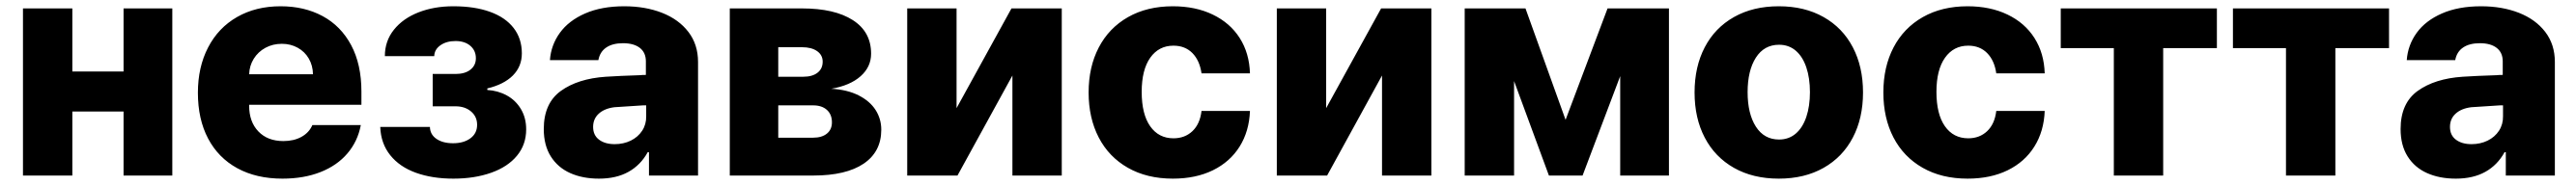

<svg xmlns="http://www.w3.org/2000/svg" viewBox="-20 -557 8155 587"><path d="M209 -330.1H371.1V-530.3H525.4V0H371.1V-203.1H209V0H52.7V-530.3H209Z M606.4 -262.7Q606.4 -344.2 638.7 -406.5Q670.9 -468.8 730.2 -502.9Q789.6 -537.1 868.2 -537.1Q943.4 -537.1 1001.2 -505.9Q1059.1 -474.6 1091.6 -413.6Q1124 -352.5 1124 -266.6V-224.6H768.6V-221.7Q768.6 -170.4 797.9 -139.9Q827.1 -109.4 877 -109.4Q910.2 -109.4 934.3 -122.8Q958.5 -136.2 968.8 -160.2H1122.1Q1112.3 -108.4 1079.6 -70.1Q1046.9 -31.7 994.4 -11Q941.9 9.8 874 9.8Q791.5 9.8 731.2 -23.2Q670.9 -56.2 638.7 -117.4Q606.4 -178.7 606.4 -262.7ZM970.7 -321.3Q970.2 -349.1 957.5 -371.1Q944.8 -393.1 922.4 -405.5Q899.9 -418 872.1 -418Q843.3 -418 820.1 -405.3Q796.9 -392.6 783.2 -370.6Q769.5 -348.6 768.6 -321.3Z M1414.1 -102.5Q1447.8 -102.5 1469 -118.2Q1490.2 -133.8 1490.2 -161.1Q1490.2 -187 1470.9 -203.4Q1451.7 -219.7 1421.9 -219.7H1349.6V-322.3H1421.9Q1451.7 -322.3 1469 -335.9Q1486.3 -349.6 1486.3 -372.1Q1486.3 -396.5 1468.8 -411.6Q1451.2 -426.8 1421.9 -426.8Q1393.1 -426.8 1374 -413.3Q1355 -399.9 1354.5 -378.9H1198.2Q1198.2 -426.8 1226.8 -462.6Q1255.4 -498.5 1304.7 -517.8Q1354 -537.1 1415 -537.1Q1482.4 -537.1 1531 -519.5Q1579.6 -502 1605.7 -468.3Q1631.8 -434.6 1631.8 -387.7Q1631.8 -346.2 1603.5 -317.6Q1575.2 -289.1 1522.5 -276.4V-271.5Q1556.2 -269.5 1584.2 -254.2Q1612.3 -238.8 1628.9 -210.9Q1645.5 -183.1 1645.5 -146.5Q1645.5 -98.1 1616.2 -62.7Q1586.9 -27.3 1534.4 -8.8Q1481.9 9.8 1415 9.8Q1348.1 9.8 1296.6 -8.8Q1245.1 -27.3 1215.3 -64.5Q1185.5 -101.6 1183.6 -154.3H1340.8Q1341.3 -130.4 1361.3 -116.5Q1381.3 -102.5 1414.1 -102.5Z M1897.5 -313.5Q1941.4 -316.4 2004.9 -318.4Q2012.7 -319.3 2024.4 -319.3V-362.3Q2024.4 -390.1 2005.4 -405Q1986.3 -419.9 1952.1 -419.9Q1918.9 -419.9 1898.9 -406.2Q1878.9 -392.6 1874 -366.2H1720.7Q1724.1 -414.1 1752.2 -452.9Q1780.3 -491.7 1832.3 -514.4Q1884.3 -537.1 1956.1 -537.1Q2022.5 -537.1 2075.4 -516.4Q2128.4 -495.6 2158.9 -455.8Q2189.5 -416 2189.5 -360.4V0H2034.2V-74.2H2030.3Q2007.8 -33.2 1969.2 -11.7Q1930.7 9.8 1876 9.8Q1824.2 9.8 1784.9 -7.8Q1745.6 -25.4 1723.4 -60.8Q1701.2 -96.2 1701.2 -147.5Q1701.2 -229.5 1755.4 -268.6Q1809.6 -307.6 1897.5 -313.5ZM1925.8 -99.6Q1953.6 -99.6 1976.6 -110.8Q1999.5 -122.1 2012.7 -142.3Q2025.9 -162.6 2025.4 -188.5V-222.7H2015.6L1924.8 -216.8Q1893.6 -212.9 1875.5 -196.5Q1857.4 -180.2 1857.4 -154.3Q1857.4 -127.9 1876.2 -113.8Q1895 -99.6 1925.8 -99.6Z M2290 -530.3H2518.6Q2621.6 -530.3 2679.4 -493.2Q2737.3 -456.1 2737.3 -386.7Q2737.3 -344.7 2704.1 -315.2Q2670.9 -285.6 2611.3 -275.4Q2662.1 -272.5 2697.8 -254.4Q2733.4 -236.3 2751.5 -208Q2769.5 -179.7 2769.5 -145.5Q2769.5 -75.7 2713.9 -37.8Q2658.2 0 2553.7 0H2290ZM2613.3 -168.9Q2613.3 -193.8 2597.4 -208.3Q2581.5 -222.7 2553.7 -222.7H2443.4V-120.1H2553.7Q2581.5 -120.1 2597.4 -133.1Q2613.3 -146 2613.3 -168.9ZM2584 -361.3Q2584 -382.3 2566.4 -394.8Q2548.8 -407.2 2518.6 -407.2H2443.4V-313.5H2522.5Q2551.3 -313.5 2567.6 -326.2Q2584 -338.9 2584 -361.3Z M3181.6 -530.3H3340.8V0H3184.6V-317.4L3010.7 0H2851.6V-530.3H3007.8V-213.9Z M3425.8 -263.7Q3425.8 -344.7 3458 -406.5Q3490.2 -468.3 3550.5 -502.7Q3610.8 -537.1 3692.4 -537.1Q3764.2 -537.1 3818.8 -510.7Q3873.5 -484.4 3904.1 -436.3Q3934.6 -388.2 3936.5 -324.2H3783.2Q3777.3 -365.2 3754.2 -388.7Q3731 -412.1 3694.3 -412.1Q3647.9 -412.1 3620.8 -373.8Q3593.8 -335.4 3593.8 -265.6Q3593.8 -194.8 3620.6 -156.5Q3647.5 -118.2 3694.3 -118.2Q3730.5 -118.2 3754.4 -140.9Q3778.3 -163.6 3783.2 -205.1H3936.5Q3934.1 -140.6 3903.8 -92Q3873.5 -43.5 3819.3 -16.8Q3765.1 9.8 3692.4 9.8Q3610.4 9.8 3550 -24.7Q3489.7 -59.1 3457.8 -120.8Q3425.8 -182.6 3425.8 -263.7Z M4351.6 -530.3H4510.7V0H4354.5V-317.4L4180.7 0H4021.5V-530.3H4177.7V-213.9Z M5068.4 -530.3H5262.7V0H5108.4V-315.4L4989.3 0H4882.8L4772.5 -299.8V0H4616.2V-530.3H4808.6L4935.5 -176.8Z M5343.8 -263.7Q5343.8 -345.2 5376 -407Q5408.2 -468.8 5468.5 -502.9Q5528.8 -537.1 5610.4 -537.1Q5691.9 -537.1 5752.2 -502.9Q5812.5 -468.8 5844.7 -407Q5877 -345.2 5877 -263.7Q5877 -182.1 5844.7 -120.4Q5812.5 -58.6 5752.2 -24.4Q5691.9 9.8 5610.4 9.8Q5528.8 9.8 5468.5 -24.4Q5408.2 -58.6 5376 -120.4Q5343.8 -182.1 5343.8 -263.7ZM5709 -264.6Q5709 -309.1 5697.5 -343.3Q5686 -377.4 5664.1 -396.2Q5642.1 -415 5611.3 -415Q5564 -415 5537.8 -374Q5511.7 -333 5511.7 -264.6Q5511.7 -196.3 5537.8 -155.3Q5564 -114.3 5611.3 -114.3Q5642.1 -114.3 5664.1 -133.1Q5686 -151.9 5697.5 -186Q5709 -220.2 5709 -264.6Z M5941.4 -263.7Q5941.4 -344.7 5973.6 -406.5Q6005.9 -468.3 6066.2 -502.7Q6126.5 -537.1 6208 -537.1Q6279.8 -537.1 6334.5 -510.7Q6389.2 -484.4 6419.7 -436.3Q6450.2 -388.2 6452.1 -324.2H6298.8Q6293 -365.2 6269.8 -388.7Q6246.6 -412.1 6210 -412.1Q6163.6 -412.1 6136.5 -373.8Q6109.4 -335.4 6109.4 -265.6Q6109.4 -194.8 6136.2 -156.5Q6163.1 -118.2 6210 -118.2Q6246.1 -118.2 6270 -140.9Q6293.9 -163.6 6298.8 -205.1H6452.1Q6449.7 -140.6 6419.4 -92Q6389.2 -43.5 6335 -16.8Q6280.8 9.8 6208 9.8Q6126 9.8 6065.7 -24.7Q6005.4 -59.1 5973.4 -120.8Q5941.4 -182.6 5941.4 -263.7Z M6502.9 -530.3H6997.1V-404.3H6827.1V0H6670.9V-404.3H6502.9Z M7047.9 -530.3H7542V-404.3H7372.1V0H7215.8V-404.3H7047.9Z M7774.9 -313.5Q7818.8 -316.4 7882.3 -318.4Q7890.1 -319.3 7901.9 -319.3V-362.3Q7901.9 -390.1 7882.8 -405Q7863.8 -419.9 7829.6 -419.9Q7796.4 -419.9 7776.4 -406.2Q7756.3 -392.6 7751.5 -366.2H7598.1Q7601.6 -414.1 7629.6 -452.9Q7657.7 -491.7 7709.7 -514.4Q7761.7 -537.1 7833.5 -537.1Q7899.9 -537.1 7952.9 -516.4Q8005.9 -495.6 8036.4 -455.8Q8066.9 -416 8066.9 -360.4V0H7911.6V-74.2H7907.7Q7885.3 -33.2 7846.7 -11.7Q7808.1 9.8 7753.4 9.8Q7701.7 9.8 7662.4 -7.8Q7623 -25.4 7600.8 -60.8Q7578.6 -96.2 7578.6 -147.5Q7578.6 -229.5 7632.8 -268.6Q7687 -307.6 7774.9 -313.5ZM7803.2 -99.6Q7831.1 -99.6 7854 -110.8Q7877 -122.1 7890.1 -142.3Q7903.3 -162.6 7902.8 -188.5V-222.7H7893.1L7802.2 -216.8Q7771 -212.9 7752.9 -196.5Q7734.9 -180.2 7734.9 -154.3Q7734.9 -127.9 7753.7 -113.8Q7772.5 -99.6 7803.2 -99.6Z"/></svg>

Font: Pretendard JP ExtraBold
Style: Regular
Weight: 800
Designer: Base glyphs from Inter by Rasmus Andersson; Hangeul glyphs from Noto Sans CJK(Source Han Sans) by Jang Soo-young and Kan
Foundry: Kil Hyung-jin
Version: Version 1.309